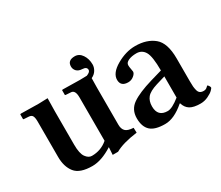

<svg xmlns="http://www.w3.org/2000/svg" viewBox="-103 -801 1212 1054"><g transform="rotate(-30 503.0 -274.5)"><path d="M461.9 -115.2Q461.9 -89.4 475.3 -75.2Q488.8 -61 525.9 -59.1L526.9 -27.8Q434.1 -15.6 386.2 12.2H352.1L355 -35.2Q284.2 9.8 226.1 9.8Q147 9.8 116.9 -28.1Q86.9 -65.9 86.9 -127.9V-352.1Q86.9 -376 81.1 -387.5Q75.2 -398.9 58.1 -399.9L26.9 -401.9L23.9 -403.8V-434.1L28.8 -436Q107.9 -434.1 140.1 -434.1L198.2 -436Q197.3 -391.1 196.8 -354V-142.1Q196.8 -85.9 213.4 -63Q230 -40 251 -40Q309.1 -40 352.1 -77.1V-352.1Q352.1 -399.9 324.2 -399.9L293 -401.9L289.1 -403.8V-434.1L293 -436Q377 -434.1 403.8 -434.1Q419.9 -434.1 446.3 -435.1Q471.2 -444.8 471.2 -458Q471.2 -478 443.8 -479Q419.9 -480 408 -492.4Q396 -504.9 396 -522Q396 -561 441.9 -561Q469.7 -561 487.3 -534.9Q504.9 -508.8 504.9 -473.1Q504.9 -455.1 494.4 -437.5Q483.9 -419.9 462.9 -410.2Q461.9 -379.4 461.9 -354Z M811.5 -47.9Q744.6 10.3 686.5 9.8Q622.6 9.8 594.7 -16.1Q566.9 -42 566.9 -95.2Q566.9 -150.4 609.9 -180.2Q652.8 -210 740.7 -235.8L813 -256.8Q813 -345.7 795.4 -375.7Q777.8 -405.8 742.7 -405.8Q712.9 -405.8 692.4 -396.5Q671.9 -387.2 671.9 -371.1Q671.9 -359.9 674.8 -346.4Q677.7 -333 677.7 -328.1Q677.7 -315.9 661.9 -303Q646 -290 626 -290Q579.1 -290 578.6 -332Q578.6 -375 638.2 -409.4Q697.8 -443.8 756.8 -443.8Q830.1 -443.8 875.5 -406.5Q920.9 -369.1 920.9 -271V-126Q920.9 -104 921.9 -92.5Q922.9 -81.1 926.3 -67.6Q929.7 -54.2 938.2 -48.1Q946.8 -42 960.7 -42Q974.6 -42 982.7 -50Q990.7 -58.1 991.7 -58.1Q994.6 -58.1 999.8 -50.5Q1004.9 -43 1004.9 -38.1Q1004.9 -34.2 993.9 -23.2Q982.9 -12.2 959.7 -1.2Q936.5 9.8 911.6 9.8Q867.7 9.8 845.2 -4.2Q822.8 -18.1 814 -47.9ZM813 -85V-219.2L755.9 -202.1Q707 -187 689.5 -165.5Q671.9 -144 671.9 -109.9Q671.9 -44.9 734.9 -44.9Q763.2 -44.9 813 -85Z"/></g></svg>

Font: Linux Libertine
Style: Semibold
Weight: 600
Designer: Philipp H. Poll
Foundry: Philipp H. Poll
Version: Version 5.1.2 ; ttfautohint (v0.9)